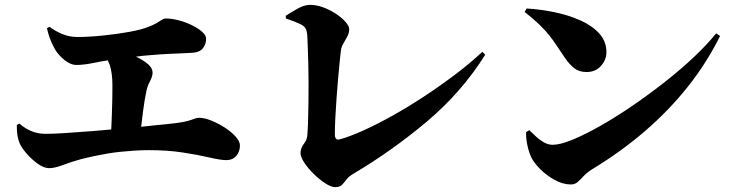

<svg xmlns="http://www.w3.org/2000/svg" viewBox="-20 -750 3015 789"><path d="M182 -59Q160 -59 134.5 -77.5Q109 -96 88 -120.5Q67 -145 60 -163Q54 -178 51.5 -194.5Q49 -211 49 -237L60 -242Q84 -221 110.5 -210.5Q137 -200 168 -200Q199 -200 252 -203.5Q305 -207 369 -212Q403 -215 437 -218Q438 -226 438 -236Q439 -262 440 -289.5Q441 -317 441.5 -344.5Q442 -372 442 -398Q442 -450 431 -483Q427 -493 423 -502Q391 -497 368 -492Q324 -483 293 -483Q271 -483 245.5 -503Q220 -523 205 -549Q192 -572 184.5 -593.5Q177 -615 173 -634L183 -640Q209 -621 237.5 -609.5Q266 -598 298 -598Q345 -598 403.5 -604Q462 -610 511 -619Q555 -627 581.5 -636.5Q608 -646 622.5 -654.5Q637 -663 645 -668.5Q653 -674 661 -674Q686 -674 714.5 -666.5Q743 -659 768.5 -646.5Q794 -634 810.5 -619.5Q827 -605 827 -591Q827 -569 814 -552Q801 -535 770 -533Q753 -532 729 -531Q705 -530 672 -528.5Q639 -527 593 -523Q567 -521 537 -517Q538 -517 539 -517Q569 -503 588 -486.5Q607 -470 607 -452Q607 -436 597 -417.5Q587 -399 582 -378Q578 -359 574.5 -338Q571 -317 568 -294Q565 -271 562 -245Q561 -237 560 -229Q589 -232 616 -235Q670 -240 702 -244Q734 -248 751.5 -253Q769 -258 779 -262Q789 -266 798 -266Q820 -266 848.5 -254.5Q877 -243 904 -225.5Q931 -208 948.5 -188.5Q966 -169 966 -152Q966 -127 951 -109.5Q936 -92 910 -92Q887 -92 842 -102.5Q797 -113 733.5 -123Q670 -133 591 -133Q562 -133 532 -131Q502 -129 473 -126Q444 -123 416 -118Q388 -113 362 -107.5Q336 -102 313 -96Q273 -85 239 -72Q205 -59 182 -59Z M1357 19Q1341 19 1317 3.5Q1293 -12 1269.5 -35Q1246 -58 1230.5 -81.5Q1215 -105 1215 -121Q1215 -141 1228.5 -158.5Q1242 -176 1243 -195Q1245 -220 1246 -254.5Q1247 -289 1247.5 -328Q1248 -367 1248 -407Q1248 -447 1247 -483.5Q1246 -520 1245 -550Q1244 -580 1243 -599Q1242 -620 1237 -631Q1232 -642 1214 -651Q1196 -660 1155 -674L1154 -685Q1174 -698 1202 -714Q1230 -730 1254 -730Q1281 -730 1309 -719.5Q1337 -709 1361 -693Q1385 -677 1400 -660Q1415 -643 1415 -630Q1415 -615 1407.5 -600.5Q1400 -586 1391.5 -572Q1383 -558 1381 -543Q1379 -528 1376 -497.5Q1373 -467 1369.5 -428Q1366 -389 1363 -347Q1360 -305 1358 -266Q1356 -227 1356 -197Q1356 -183 1363 -178Q1367 -175 1375 -177Q1416 -188 1472.5 -213.5Q1529 -239 1593.5 -275Q1658 -311 1724 -354.5Q1790 -398 1851.5 -444.5Q1913 -491 1962 -537L1974 -525Q1877 -371 1736 -252Q1595 -133 1434 -37Q1413 -25 1403.5 -12Q1394 1 1385 10Q1376 19 1357 19Z M2326 8Q2293 8 2259.5 -10.5Q2226 -29 2200.5 -54.5Q2175 -80 2164 -102Q2154 -122 2147.5 -151.5Q2141 -181 2142 -207L2155 -215Q2165 -206 2180 -191.5Q2195 -177 2213.5 -166Q2232 -155 2251 -155Q2282 -155 2333 -176Q2384 -197 2447.5 -233Q2511 -269 2579 -315.5Q2647 -362 2712.5 -413.5Q2778 -465 2832.5 -516.5Q2887 -568 2923 -613L2939 -602Q2884 -491 2806 -393Q2728 -295 2629 -210Q2530 -125 2411 -53Q2392 -41 2379 -27Q2366 -13 2354.5 -2.5Q2343 8 2326 8ZM2391 -454Q2360 -454 2340 -469.5Q2320 -485 2301 -513Q2283 -539 2269 -560.5Q2255 -582 2238.5 -603Q2222 -624 2198 -647.5Q2174 -671 2136 -701L2144 -715Q2200 -712 2258 -700Q2316 -688 2364.5 -666.5Q2413 -645 2442.5 -612.5Q2472 -580 2472 -536Q2472 -504 2449.5 -479Q2427 -454 2391 -454Z"/></svg>

Font: Noto Serif HK ExtraLight Black
Style: Regular
Weight: 900
Version: Version 2.002-H1;hotconv 1.1.0;makeotfexe 2.6.0